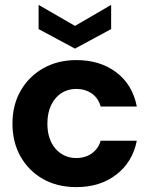

<svg xmlns="http://www.w3.org/2000/svg" viewBox="-20 -754 612 786"><path d="M293 12Q214 12 155.5 -21.5Q97 -55 64 -113.5Q31 -172 31 -248Q31 -324 64.5 -382.5Q98 -441 157 -474.5Q216 -508 293 -508Q390 -508 456.5 -457.5Q523 -407 540 -318H392Q383 -352 356 -371Q329 -390 292 -390Q258 -390 231.5 -373Q205 -356 189.5 -324Q174 -292 174 -248Q174 -215 182.5 -189.5Q191 -164 207 -145.5Q223 -127 244.5 -117Q266 -107 292 -107Q317 -107 337 -115.5Q357 -124 371.5 -140Q386 -156 392 -178H540Q523 -91 456.5 -39.5Q390 12 293 12ZM287 -555 138 -635V-734L287 -648L435 -734V-635Z"/></svg>

Font: DM Sans 36pt ExtraBold
Style: Regular
Weight: 800
Designer: Colophon Foundry, Jonny Pinhorn
Foundry: Colophon Foundry
Version: Version 4.004;gftools[0.9.30]